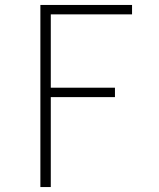

<svg xmlns="http://www.w3.org/2000/svg" viewBox="-20 -755 640 775"><path d="M143 0V-735H513V-697H185V-401H444V-363H185V0Z"/></svg>

Font: Iosevka Extralight Extended
Style: Regular
Weight: 200
Width: 7
Monospace: yes
Designer: Belleve Invis
Foundry: Belleve Invis
Version: Version 32.5.0; ttfautohint (v1.8.4)